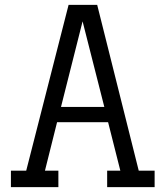

<svg xmlns="http://www.w3.org/2000/svg" viewBox="-20 -770 681 790"><path d="M24.9 0V-67.9H87.9L262.2 -750H379.9L550.8 -67.9H616.2V0H420.9V-67.9H475.1L424.8 -267.1H214.8L165 -67.9H220.2V0ZM231 -330.1H409.2L319.8 -682.1Z"/></svg>

Font: Kelly Slab
Style: Regular
Weight: 400
Designer: Denis Masharov
Foundry: Denis Masharov
Version: Version 1.001